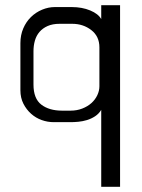

<svg xmlns="http://www.w3.org/2000/svg" viewBox="-20 -453 544 734"><path d="M58 -288Q58 -319 69 -344.5Q80 -370 98.5 -388Q117 -406 141 -416Q165 -426 190 -426H254Q294 -426 325 -413Q356 -400 367 -380V-433H439V261H367V-33Q358 -18 343.5 -8.5Q329 1 312.5 6Q296 11 279.5 12.5Q263 14 252 14H185Q162 14 139.5 6Q117 -2 99 -18Q81 -34 69.5 -56.5Q58 -79 58 -108ZM108 -130Q108 -76 138 -53Q168 -30 217 -30H250Q274 -30 294.5 -38Q315 -46 329.5 -59Q344 -72 352 -89Q360 -106 360 -123V-272Q360 -314 329 -338Q298 -362 256 -362H208Q181 -362 162 -353.5Q143 -345 131 -331Q119 -317 113.5 -298Q108 -279 108 -257Z"/></svg>

Font: BM HANNA Air
Style: Regular
Weight: 400
Designer: Woowa Brothers : Cheoljun Lim; Soyoung Lee; Taehyun Cha; Byungsun Park; Minjin Kim; Hyesun Chae; Myungsoo Han; Bongjin K
Foundry: Sandoll Communications Inc.
Version: Version 1.000;PS 1;hotconv 16.6.51;makeotf.lib2.5.65220